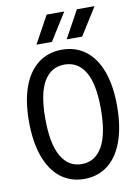

<svg xmlns="http://www.w3.org/2000/svg" viewBox="-103 -1024 806 1107"><g transform="rotate(-10 300.0 -470.5)"><path d="M42 -367.5Q42 -486.5 73.2 -570.5Q104.5 -654.5 162.8 -698Q221 -741.5 300 -741.5Q379.5 -741.5 437.5 -698.2Q495.5 -655 526.8 -570.8Q558 -486.5 558 -367.5Q558 -246 526.8 -160Q495.5 -74 437.5 -29.5Q379.5 15 300 15Q221 15 162.8 -29.5Q104.5 -74 73.2 -160Q42 -246 42 -367.5ZM463 -367.5Q463 -513 420.8 -583.8Q378.5 -654.5 300 -654.5Q221.5 -654.5 179.5 -583.8Q137.5 -513 137.5 -367.5Q137.5 -219 179.8 -145.5Q222 -72 300 -72Q378.5 -72 420.8 -145.5Q463 -219 463 -367.5ZM252 -795.5H161.5L249.5 -956H352.5ZM429 -795.5H338.5L426.5 -956H530Z"/></g></svg>

Font: SplineSansMono30
Style: Regular
Weight: 400
Designer: Eben Sorkin, Mirko Velimirovic
Foundry: Sorkin Type
Version: Version 1.000